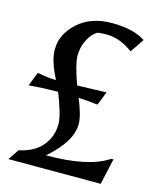

<svg xmlns="http://www.w3.org/2000/svg" viewBox="-108 -788 709 864"><g transform="rotate(15 246.0 -356.0)"><path d="M191 -211Q191 -251 152 -350H150Q85 -350 16 -344L41 -408H48Q89 -399 129 -399Q88 -477 88 -531Q88 -602 148.5 -657Q209 -712 307.5 -712Q406 -712 463 -675Q427 -620 419 -611Q358 -656 296 -656Q274 -656 254 -653Q227 -637 210.5 -603Q194 -569 194 -530.5Q194 -492 227 -400Q248 -400 294 -402Q340 -404 363 -404L338 -341H331Q293 -346 248 -348Q279 -273 279 -234Q279 -152 173 -60Q371 -60 461 -121H471L444 0H14L48 -50Q118 -65 154.5 -108Q191 -151 191 -211Z"/></g></svg>

Font: Asul
Style: Regular
Weight: 400
Designer: Mariela Monsalve
Foundry: Mariela Monsalve
Version: Version 1.002